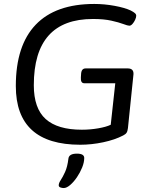

<svg xmlns="http://www.w3.org/2000/svg" viewBox="-20 -726 779 971"><path d="M386 6Q60 6 60 -291Q60 -496 160.5 -601Q261 -706 457 -706Q508 -706 559.5 -696.5Q611 -687 641 -673Q658 -664 663.5 -658.5Q669 -653 669 -647Q669 -638 663.5 -626Q658 -614 650 -605Q642 -596 634 -596Q626 -596 603.5 -604.5Q581 -613 543 -621.5Q505 -630 450 -630Q151 -630 151 -295Q151 -178 211 -124Q271 -70 394 -70Q436 -70 476.5 -77Q517 -84 540 -95L563 -305H406Q387 -305 389 -335L390 -350Q391 -380 413 -380H626Q657 -380 655 -350L627 -78Q625 -62 620 -54.5Q615 -47 603 -41Q561 -19 502 -6.5Q443 6 386 6ZM302 225Q294 225 285.5 222Q277 219 277 211Q277 200 287 185Q297 170 309 144Q321 118 326 76Q329 51 369 51Q406 51 406 73Q406 95 395.5 121Q385 147 369 170.5Q353 194 335 209.5Q317 225 302 225Z"/></svg>

Font: Asap Semi Expanded Semi Expanded Regular
Style: Italic
Weight: 400
Width: 6
Italic angle: -6°
Designer: Pablo Cosgaya
Foundry: Omnibus-Type
Version: Version 3.001; ttfautohint (v1.8.4.7-5d5b)